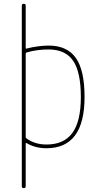

<svg xmlns="http://www.w3.org/2000/svg" viewBox="-20 -770 540 1010"><path d="M115.2 -488.3V-48.8Q115.2 -44.9 119.1 -42Q163.1 -9.8 224.6 -9.8Q316.4 -9.8 360.8 -70.8Q405.3 -131.8 405.3 -259.8Q405.3 -390.6 364.7 -450.2Q324.2 -509.8 235.4 -509.8Q174.8 -509.8 120.1 -494.1Q115.2 -492.2 115.2 -488.3ZM94.7 210V-740.2Q94.7 -750 105 -750Q115.2 -750 115.2 -740.2V-518.6Q115.2 -511.7 120.1 -514.6Q176.8 -529.3 235.4 -530.3Q333 -530.3 378.9 -465.3Q424.8 -400.4 424.8 -259.8Q424.8 9.8 224.6 9.8Q165 9.8 119.1 -17.6Q115.2 -19.5 115.2 -15.6V209Q115.2 219.7 105 219.7Q94.7 219.7 94.7 210Z"/></svg>

Font: Rounded Mgen+ 1mn thin
Style: Regular
Weight: 100
Designer: [Source Han Sans]
Ryoko NISHIZUKA  (kana & ideographs); Paul D. Hunt (Latin, Greek & Cyrillic); Wenlong ZHANG  (bopomofo
Version: Version 1.059.20150602